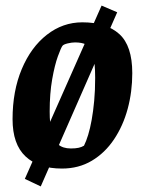

<svg xmlns="http://www.w3.org/2000/svg" viewBox="-20 -593 519 688"><path d="M126 75 69 48 344 -573 400 -549ZM202 11Q118 11 71.5 -32.5Q25 -76 25 -166Q25 -267 58 -345.5Q91 -424 148 -468.5Q205 -513 275 -513Q361 -513 407.5 -471Q454 -429 454 -331Q454 -264 437.5 -203Q421 -142 388.5 -93.5Q356 -45 309 -17Q262 11 202 11ZM234 -61Q251 -61 262 -63.5Q273 -66 281 -71Q289 -87 296 -110Q303 -133 308.5 -163.5Q314 -194 317.5 -231.5Q321 -269 321 -314Q321 -371 312.5 -398.5Q304 -426 288.5 -433.5Q273 -441 249 -441Q237 -441 222.5 -437.5Q208 -434 204 -429Q199 -423 187.5 -391.5Q176 -360 167 -309Q158 -258 158 -193Q158 -149 165 -119.5Q172 -90 188.5 -75.5Q205 -61 234 -61Z"/></svg>

Font: Faustina Light
Style: Bold Italic
Weight: 700
Italic angle: -8°
Version: Version 1.200